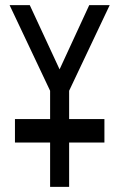

<svg xmlns="http://www.w3.org/2000/svg" viewBox="-20 -726 464 746"><path d="M38.1 -228.1H385.7V-172.1H38.1ZM38.1 -263.4H385.7V-208.1H38.1ZM174.7 -373.3 17.3 -706H95.7L211.5 -456.5L326.7 -706H406.2L248.6 -373.3V0H174.7Z"/></svg>

Font: Lineal Thin
Style: Regular
Weight: 200
Designer: Created by Frank Adebiaye with contributions from Anton Moglia & Ariel Martín Pérez
Created by Frank ADEBIAYE with FontF
Foundry: Velvetyne Type Foundry
Version: Version 2.000;Glyphs 3.2 (3227)